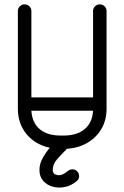

<svg xmlns="http://www.w3.org/2000/svg" viewBox="-20 -679 570 881"><path d="M407 -628Q407 -641 416 -650Q425 -659 438 -659Q451 -659 460 -650Q469 -641 469 -628V-181Q469 -126 443.5 -84.5Q418 -43 373.5 -19.5Q329 4 271 4H259Q201 4 156.5 -19.5Q112 -43 87 -84.5Q62 -126 62 -181V-628Q62 -641 71 -650Q80 -659 93 -659Q106 -659 115 -650Q124 -641 124 -628V-232H407ZM259 -57H271Q334 -57 369 -87Q404 -117 407 -171H124Q127 -117 161.5 -87Q196 -57 259 -57ZM292 105Q301 98 312 98Q325 98 334 107Q343 116 343 129Q343 143 332 152Q307 173 277.5 179Q248 185 221.5 177.5Q195 170 178 150.5Q161 131 161 101Q161 73 176 46Q191 19 211 -4Q231 -27 247 -42Q255 -50 268 -50Q280 -50 289 -41Q298 -32 298 -20Q298 -6 288 3Q264 27 243 50.5Q222 74 222 101Q222 121 244 124.5Q266 128 292 105Z"/></svg>

Font: Libertine Sup Medium
Style: Regular
Weight: 500
Designer: Bastien Sozeau
Foundry: NBR — Bastien Sozeau
Version: Version 2.003; ttfautohint (v1.8.4.7-5d5b);gftools[0.9.33]